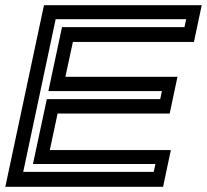

<svg xmlns="http://www.w3.org/2000/svg" viewBox="-30 -720 797 740"><path d="M-9.5 0 139.5 -700H747.5L717.5 -558.5H251L222 -424H654L624 -282.5H192L162 -141.5H628.5L598.5 0ZM59.5 -57.5H562.5L569 -88H97L150.5 -338H587.5L594 -369H156.5L209 -615.5H681L687.5 -646H184.5Z"/></svg>

Font: Tourney Expanded SemiBold
Style: Italic
Weight: 600
Width: 7
Italic angle: -12°
Designer: Tyler Finck
Foundry: Etcetera Type Co
Version: Version 1.010; ttfautohint (v1.8.3)